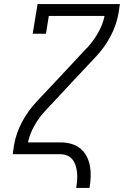

<svg xmlns="http://www.w3.org/2000/svg" viewBox="-20 -755 640 940"><path d="M328 -348 316 -358 281 -387 404 -519Q404 -519 404.5 -519Q405 -519 405 -519L406 -520Q437 -554 460 -594Q483 -634 492 -677H219L205 -590H140L164 -735H567L560 -689Q550 -632 521.5 -578Q493 -524 451 -479ZM353 165Q356 147 357.5 128.5Q359 110 357.5 92.5Q356 75 351 58Q346 41 336 27.5Q326 14 310 7Q294 0 276 0H42L49 -46Q59 -103 87.5 -157Q116 -211 158 -256L281 -387L328 -348L205 -216Q205 -216 204.5 -216Q204 -216 204 -216V-215Q172 -181 149 -141Q126 -101 117 -58H276Q303 -58 328 -51Q353 -44 372.5 -28.5Q392 -13 404 10Q416 33 420.5 58.5Q425 84 424 111Q423 138 418 165Z"/></svg>

Font: Iosevka Curly Slab LtExObl
Style: Regular
Weight: 300
Width: 7
Italic angle: -9°
Monospace: yes
Designer: Belleve Invis
Foundry: Belleve Invis
Version: Version 11.1.0; ttfautohint (v1.8.3)